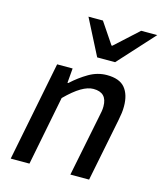

<svg xmlns="http://www.w3.org/2000/svg" viewBox="-112 -829 770 911"><g transform="rotate(15 273.5 -373.0)"><path d="M27 0 124 -489H200L194 -417H198Q236 -452 278 -476.5Q320 -501 366 -501Q428 -501 455 -468.5Q482 -436 482 -378Q482 -361 480 -345.5Q478 -330 474 -310L412 0H320L380 -298Q384 -317 386 -328.5Q388 -340 388 -353Q388 -387 371.5 -404Q355 -421 321 -421Q294 -421 261 -401.5Q228 -382 186 -340L119 0ZM299 -570 209 -746H280L350 -642H354L468 -746H547L387 -570Z"/></g></svg>

Font: Source Sans 3 Medium
Style: Italic
Weight: 500
Italic angle: -11°
Designer: Paul D. Hunt
Foundry: Adobe
Version: Version 3.052;hotconv 1.1.0;makeotfexe 2.6.0